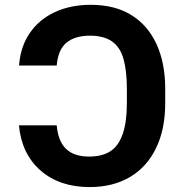

<svg xmlns="http://www.w3.org/2000/svg" viewBox="-20 -757 755 787"><path d="M57.6 -243.2H212.4Q218.3 -177.7 251 -146.5Q283.7 -115.2 345.7 -115.2Q402.3 -115.2 437 -140.1Q500 -186.5 500 -333V-393.1Q500 -464.8 486.8 -513.2Q473.6 -562.5 439.9 -586.7Q406.2 -610.8 347.7 -610.8Q287.1 -610.4 252.7 -582.3Q218.3 -554.2 212.4 -488.3H58.1Q64 -566.9 102.5 -622.1Q140.6 -677.7 205.1 -707.5Q269.5 -737.3 352.1 -737.3Q449.7 -737.3 517.6 -695.8Q585.4 -654.3 621.3 -576.7Q657.2 -499 657.2 -393.1V-334.5Q657.2 -227.1 620.1 -150.9Q583 -73.2 513.2 -31.7Q443.4 9.8 347.2 9.8Q224.1 9.8 146.5 -57.9Q68.8 -125.5 57.6 -243.2Z"/></svg>

Font: Inter Tight Stencil
Style: Bold
Weight: 700
Designer: Rasmus Andersson
Foundry: rsms
Version: Version 3.004;Glyphs 3.1.2 (3151)